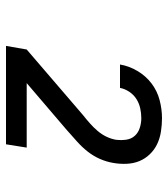

<svg xmlns="http://www.w3.org/2000/svg" viewBox="20 -903 560 640"><g transform="rotate(90 300.0 -583.0)"><path d="M133 -323 145 -392 364 -580Q378 -591 391.5 -603Q405 -615 416.5 -628.5Q428 -642 435.5 -657.5Q443 -673 446 -690Q446 -690 446 -690.5Q446 -691 446 -691Q448 -708 445.5 -724.5Q443 -741 432.5 -752.5Q422 -764 406 -769Q390 -774 374 -774Q358 -774 341.5 -770.5Q325 -767 310.5 -758Q296 -749 286 -734Q276 -719 273 -703H195Q200 -733 216.5 -761Q233 -789 258 -808Q283 -827 313.5 -835Q344 -843 374 -843Q396 -843 418.5 -839.5Q441 -836 460 -827Q479 -818 494 -802.5Q509 -787 517 -767.5Q525 -748 526 -725Q527 -702 523 -680Q519 -657 509.5 -635.5Q500 -614 485 -595Q470 -576 452 -560Q434 -544 416 -528L415 -527L257 -392H472L461 -323Z"/></g></svg>

Font: Iosevka SS04 Extended
Style: Italic
Weight: 400
Width: 7
Italic angle: -9°
Monospace: yes
Designer: Belleve Invis
Foundry: Belleve Invis
Version: Version 19.0.0; ttfautohint (v1.8.4)